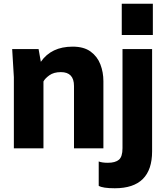

<svg xmlns="http://www.w3.org/2000/svg" viewBox="-20 -792 888 1025"><path d="M45 0ZM532 0H375V-333Q375 -407 305 -407Q267 -407 243.5 -390Q220 -373 212 -357V0H54V-380L45 -530H186L198 -462Q254 -543 368 -543Q428 -543 464 -516.5Q500 -490 516 -448Q532 -406 532 -359ZM593 213Q528 213 507 200V70Q525 77 556 77Q595 77 614.5 61Q634 45 634 -1V-530H792V16Q792 213 593 213ZM796 -605H630V-772H796Z"/></svg>

Font: Tanohe Sans
Style: Bold
Weight: 700
Designer: Village Type and Design LLC & Cristiano Sobral
Foundry: Cooper Hewitt Smithsonian Design Museum
Version: Version 1.00;September 29, 2021;FontCreator 13.0.0.2655 64-b